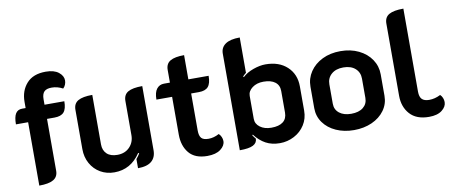

<svg xmlns="http://www.w3.org/2000/svg" viewBox="-64 -971 2937 1241"><g transform="rotate(-10 1404.5 -350.0)"><path d="M108 -407H28Q28 -455 42 -477.5Q56 -500 85 -500H108V-541Q108 -613 150.5 -661Q193 -709 276 -709Q331 -709 360.5 -685.5Q390 -662 390 -632Q390 -618 384.5 -604.5Q379 -591 369 -582Q334 -601 296 -601Q262 -601 247 -585.5Q232 -570 232 -536V-500H362Q362 -450 343 -428.5Q324 -407 281 -407H232V-67Q232 -27 201.5 -9Q171 9 108 9Z M875 -88Q875 -41 845.5 -16Q816 9 756 9V-51Q769 -66 780 -84L774 -88Q710 9 602 9Q551 9 510.5 -14.5Q470 -38 446.5 -80Q423 -122 423 -175V-433Q423 -474 453.5 -491.5Q484 -509 547 -509V-184Q547 -145 571 -122Q595 -99 640 -99Q690 -99 720.5 -130.5Q751 -162 751 -209V-433Q751 -474 781 -491.5Q811 -509 875 -509Z M1053 -159V-407H950Q950 -454 968 -477Q986 -500 1016 -500H1055V-583Q1055 -624 1085 -641.5Q1115 -659 1176 -659V-500H1309Q1309 -450 1290 -428.5Q1271 -407 1229 -407H1178V-164Q1178 -129 1191.5 -114Q1205 -99 1238 -99Q1273 -99 1308 -118Q1318 -109 1324 -95.5Q1330 -82 1330 -68Q1330 -38 1299 -14.5Q1268 9 1212 9Q1131 9 1092 -38Q1053 -85 1053 -159Z M1424 -625Q1424 -665 1455.5 -687Q1487 -709 1550 -709V-477Q1536 -466 1528 -457L1532 -452Q1559 -478 1602.5 -493.5Q1646 -509 1683 -509Q1772 -509 1825 -459.5Q1878 -410 1878 -330V-171Q1878 -119 1852 -78Q1826 -37 1782 -14Q1738 9 1688 9Q1635 9 1595.5 -12.5Q1556 -34 1524 -76L1520 -72Q1524 -65 1530 -58Q1536 -51 1539 -47Q1539 -19 1512 -5Q1485 9 1424 9ZM1754 -180V-322Q1754 -360 1727 -380.5Q1700 -401 1651 -401Q1607 -401 1577.5 -379Q1548 -357 1548 -326V-175Q1548 -142 1577 -120.5Q1606 -99 1651 -99Q1701 -99 1727.5 -119.5Q1754 -140 1754 -180Z M1945 -175V-316Q1945 -370 1974.5 -414Q2004 -458 2056 -483.5Q2108 -509 2175 -509Q2242 -509 2294.5 -483.5Q2347 -458 2376.5 -414Q2406 -370 2406 -316V-175Q2406 -122 2375.5 -80Q2345 -38 2292.5 -14.5Q2240 9 2175 9Q2110 9 2057.5 -14.5Q2005 -38 1975 -80Q1945 -122 1945 -175ZM2282 -183V-310Q2282 -351 2253.5 -376.5Q2225 -402 2175 -402Q2126 -402 2097 -376.5Q2068 -351 2068 -310V-183Q2068 -144 2097 -121Q2126 -98 2175 -98Q2225 -98 2253.5 -121Q2282 -144 2282 -183Z M2499 -159V-633Q2499 -674 2529.5 -691.5Q2560 -709 2624 -709V-164Q2624 -130 2639 -114.5Q2654 -99 2687 -99Q2724 -99 2761 -118Q2771 -109 2776.5 -95.5Q2782 -82 2782 -68Q2782 -38 2752 -14.5Q2722 9 2667 9Q2584 9 2541.5 -38.5Q2499 -86 2499 -159Z"/></g></svg>

Font: K2D
Style: Bold
Weight: 700
Designer: Katatrad Aksorn Co.,Ltd.
Foundry: Cadson Demak Co.,Ltd.
Version: Version 1.000; ttfautohint (v1.6)